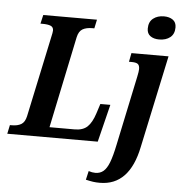

<svg xmlns="http://www.w3.org/2000/svg" viewBox="-85 -828 1059 1129"><g transform="rotate(5 444.5 -264.0)"><path d="M-10 -52H2Q35 -52 56.5 -64.5Q78 -77 86 -113L188 -593Q190 -603 192 -612Q194 -621 194 -628Q194 -648 177.5 -655Q161 -662 129 -662H117L129 -714H446L435 -662H423Q388 -662 366 -649.5Q344 -637 336 -601L223 -60H372Q420 -60 446.5 -85Q473 -110 491 -166L509 -222H568L513 0H-21ZM748 -688Q748 -728 773.5 -748Q799 -768 837 -768Q869 -768 889.5 -753.5Q910 -739 910 -709Q910 -670 885 -650Q860 -630 820 -630Q788 -630 768 -644.5Q748 -659 748 -688ZM463 229 475 177Q496 184 515 184Q543 184 562.5 167.5Q582 151 596.5 113.5Q611 76 625 8L711 -400Q718 -433 718 -446Q718 -468 707.5 -476Q697 -484 671 -484H655L665 -536H884L768 8Q721 240 546 240Q524 240 506.5 237.5Q489 235 463 229Z"/></g></svg>

Font: Noto Serif Narrow
Style: Bold Italic
Weight: 700
Width: 4
Italic angle: -12°
Designer: Monotype Design Team
Foundry: Monotype Imaging Inc.
Version: Version 1.001